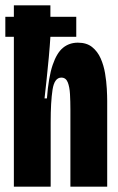

<svg xmlns="http://www.w3.org/2000/svg" viewBox="-47 -700 442 720"><path d="M5 0V-296V-562H-27V-637H5V-680H142V-637H239V-562H142Q140 -529 136 -485Q132 -441 127.5 -399.5Q123 -358 120 -331H129Q135 -411 150.5 -456.5Q166 -502 189.5 -521Q213 -540 245 -540Q278 -540 298.5 -523.5Q319 -507 330.5 -481Q342 -455 347 -425Q352 -395 353.5 -367.5Q355 -340 355 -322V0H217V-289Q217 -319 215.5 -346.5Q214 -374 207 -391.5Q200 -409 183 -409Q157 -409 150 -363.5Q143 -318 143 -241V0Z"/></svg>

Font: Bricolage Grotesque 48pt Condensed Bricolage Grotesque 48pt Condensed Regular
Style: Bold
Weight: 700
Width: 3
Designer: Mathieu Triay
Foundry: Atelier Triay
Version: Version 1.000; ttfautohint (v1.8.4.7-5d5b);gftools[0.9.32]